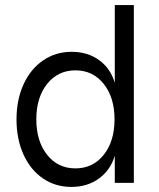

<svg xmlns="http://www.w3.org/2000/svg" viewBox="-20 -720 627 756"><path d="M45 -250Q45 -327 72.5 -387.5Q100 -448 149.5 -482Q199 -516 262 -516Q325 -516 370 -483.5Q415 -451 432 -394V-700H507V0H432V-107Q415 -50 369.5 -17Q324 16 261 16Q198 16 149 -17.5Q100 -51 72.5 -111.5Q45 -172 45 -250ZM277 -57Q346 -57 388.5 -110.5Q431 -164 431 -250Q431 -336 388.5 -389.5Q346 -443 277 -443Q208 -443 165.5 -389.5Q123 -336 123 -250Q123 -164 165.5 -110.5Q208 -57 277 -57Z"/></svg>

Font: MedMera Sans
Style: Regular
Weight: 400
Designer: Kasper Nordkvist
Foundry: UNCUT.wtf
Version: Version 1.300